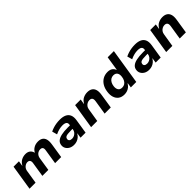

<svg xmlns="http://www.w3.org/2000/svg" viewBox="346 -2144 3594 3594"><g transform="rotate(-45 2143.5 -347.0)"><path d="M36 0 116 -503H259L243 -401H247Q279 -460 330 -487Q381 -514 440 -514Q499 -514 535 -485Q571 -456 581 -408L585 -410Q610 -457 658.5 -485.5Q707 -514 773 -514Q830 -514 867 -489.5Q904 -465 917.5 -415.5Q931 -366 919 -289L874 0H713L758 -286Q764 -318 760 -338.5Q756 -359 741.5 -370Q727 -381 699 -381Q666 -381 640 -366Q614 -351 598 -327Q582 -303 576 -270L534 0H376L421 -286Q427 -318 421.5 -338.5Q416 -359 401 -370Q386 -381 361 -381Q337 -381 316.5 -371.5Q296 -362 279.5 -347Q263 -332 253 -312.5Q243 -293 239 -271L196 0Z M1209 11Q1151 11 1109.5 -12.5Q1068 -36 1047 -74.5Q1026 -113 1033 -160Q1039 -209 1075.5 -241Q1112 -273 1181.5 -288.5Q1251 -304 1356 -304H1430L1418 -223H1356Q1304 -223 1268 -218.5Q1232 -214 1213 -200.5Q1194 -187 1191 -160Q1187 -131 1206.5 -114.5Q1226 -98 1263 -98Q1294 -98 1322.5 -112Q1351 -126 1371 -151.5Q1391 -177 1396 -212L1412 -314Q1420 -362 1393.5 -382.5Q1367 -403 1309 -403Q1269 -403 1221.5 -392Q1174 -381 1120 -355L1092 -456Q1131 -475 1172.5 -488Q1214 -501 1258.5 -507.5Q1303 -514 1349 -514Q1430 -514 1482 -489Q1534 -464 1555.5 -413Q1577 -362 1565 -284L1520 0H1387L1402 -100H1399Q1380 -65 1351.5 -40.5Q1323 -16 1287.5 -2.5Q1252 11 1209 11Z M1666 0 1746 -503H1894L1878 -404H1883Q1916 -463 1967 -488.5Q2018 -514 2078 -514Q2138 -514 2176.5 -489Q2215 -464 2229.5 -414.5Q2244 -365 2232 -289L2187 0H2024L2069 -283Q2074 -316 2068.5 -337Q2063 -358 2046.5 -369.5Q2030 -381 2001 -381Q1969 -381 1941 -365.5Q1913 -350 1895 -325Q1877 -300 1872 -266L1829 0Z M2542 11Q2468 11 2421.5 -24Q2375 -59 2356.5 -118.5Q2338 -178 2349 -253Q2359 -332 2394 -390.5Q2429 -449 2484.5 -481.5Q2540 -514 2613 -514Q2671 -514 2708 -489Q2745 -464 2760 -422L2766 -423L2810 -705H2974L2862 0H2718L2733 -95H2727Q2707 -59 2678 -35.5Q2649 -12 2614 -0.5Q2579 11 2542 11ZM2603 -111Q2642 -111 2670 -129Q2698 -147 2716.5 -180.5Q2735 -214 2740 -258Q2749 -320 2724.5 -356Q2700 -392 2645 -392Q2608 -392 2579 -374Q2550 -356 2531.5 -323Q2513 -290 2507 -246Q2499 -184 2523.5 -147.5Q2548 -111 2603 -111Z M3197 11Q3139 11 3097.5 -12.5Q3056 -36 3035 -74.5Q3014 -113 3021 -160Q3027 -209 3063.5 -241Q3100 -273 3169.5 -288.5Q3239 -304 3344 -304H3418L3406 -223H3344Q3292 -223 3256 -218.5Q3220 -214 3201 -200.5Q3182 -187 3179 -160Q3175 -131 3194.5 -114.5Q3214 -98 3251 -98Q3282 -98 3310.5 -112Q3339 -126 3359 -151.5Q3379 -177 3384 -212L3400 -314Q3408 -362 3381.5 -382.5Q3355 -403 3297 -403Q3257 -403 3209.5 -392Q3162 -381 3108 -355L3080 -456Q3119 -475 3160.5 -488Q3202 -501 3246.5 -507.5Q3291 -514 3337 -514Q3418 -514 3470 -489Q3522 -464 3543.5 -413Q3565 -362 3553 -284L3508 0H3375L3390 -100H3387Q3368 -65 3339.5 -40.5Q3311 -16 3275.5 -2.5Q3240 11 3197 11Z M3654 0 3734 -503H3882L3866 -404H3871Q3904 -463 3955 -488.5Q4006 -514 4066 -514Q4126 -514 4164.5 -489Q4203 -464 4217.5 -414.5Q4232 -365 4220 -289L4175 0H4012L4057 -283Q4062 -316 4056.5 -337Q4051 -358 4034.5 -369.5Q4018 -381 3989 -381Q3957 -381 3929 -365.5Q3901 -350 3883 -325Q3865 -300 3860 -266L3817 0Z"/></g></svg>

Font: Nunito Sans 7pt ExtraBold
Style: Italic
Weight: 800
Italic angle: -9°
Designer: Vernon Adams
Foundry: Vernon Adams
Version: Version 3.101;gftools[0.9.27]